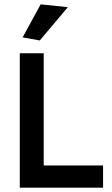

<svg xmlns="http://www.w3.org/2000/svg" viewBox="-20 -863 514 883"><path d="M84 -691 167 -843 292 -830 163 -677ZM71 -618H181V-102H454V0H71Z"/></svg>

Font: Athiti SemiBold
Style: Regular
Weight: 600
Designer: CadsonDemak Team
Foundry: CadsonDemak
Version: Version 1.032